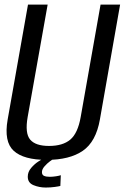

<svg xmlns="http://www.w3.org/2000/svg" viewBox="-20 -695 546 840"><path d="M184 4.5Q83.5 4.5 40 -35.2Q-3.5 -75 13.5 -172L102.5 -675H188.5L101 -183Q88.5 -112 112 -84.2Q135.5 -56.5 194.5 -56.5Q254.5 -56.5 287.5 -84.2Q320.5 -112 333 -183L420 -675H505.5L417 -172Q400 -75 342.2 -35.2Q284.5 4.5 184 4.5ZM180 125.5Q152 125.5 126.8 115.2Q101.5 105 101.5 78Q101.5 57 116.2 39.8Q131 22.5 147.5 11.8Q164 1 168.5 0H213.5Q211 1.5 198.8 10.5Q186.5 19.5 175 32.5Q163.5 45.5 163.5 58Q163.5 70.5 173 74.5Q182.5 78.5 198 78.5Q211 78.5 225.2 76.2Q239.5 74 246 71.5L244 118.5Q239.5 120 220.2 122.8Q201 125.5 180 125.5Z"/></svg>

Font: Anybody
Style: Italic
Weight: 400
Italic angle: -10°
Designer: Tyler Finck
Foundry: Etcetera Type Company
Version: Version 1.010; ttfautohint (v1.8.3) -l 8 -r 50 -G 200 -x 14 